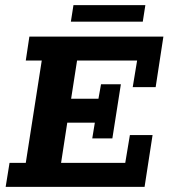

<svg xmlns="http://www.w3.org/2000/svg" viewBox="-20 -725 654 745"><path d="M2 0 17 -93H80L142 -490H80L94 -583H614L584 -387H495L512 -490H279L256 -342H362L372 -398H449L416 -188H338L348 -249H241L217 -93H466L484 -201H572L541 0ZM255 -641 265 -705H544L534 -641Z"/></svg>

Font: Rokkitt SemiBold
Style: Bold Italic
Weight: 700
Italic angle: -9°
Version: Version 3.103